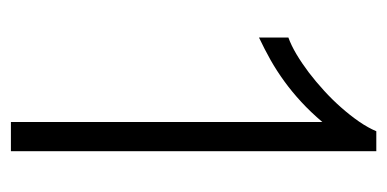

<svg xmlns="http://www.w3.org/2000/svg" viewBox="-199 -511 710 352"><g transform="rotate(90 156.0 -335.0)"><path d="M257.2 -669.9H220.6Q214.1 -654.5 202.8 -638.1Q191.4 -621.7 177.1 -605.5Q162.8 -589.2 146.2 -574.1Q129.7 -559 112.8 -546.1Q95.8 -533.3 79.4 -523.5Q63 -513.8 48.8 -508.7V-454.8Q70.1 -464.9 90.1 -476.1Q110 -487.4 129.1 -501.3Q148.3 -515.2 166.8 -532.3Q185.4 -549.4 203.7 -571V0H257.2Z"/></g></svg>

Font: SaysetthaMai Thin
Style: Regular
Weight: 100
Designer: John M. Durdin
Foundry: Lao Script for Windows
Version: Version 1.101